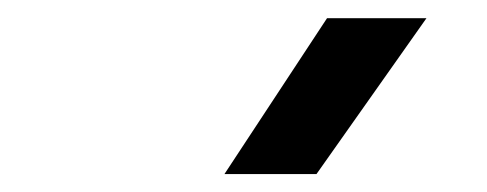

<svg xmlns="http://www.w3.org/2000/svg" viewBox="-20 -800 540 213"><path d="M342.8 -779.8H453.1L331.1 -606.9H229Z"/></svg>

Font: Cooper Hewitt
Style: Medium Italic
Weight: 708
Designer: Village Type and Design LLC
Foundry: Cooper Hewitt Smithsonian Design Museum
Version: 1.000